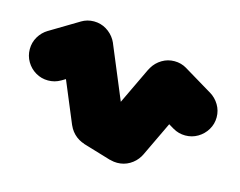

<svg xmlns="http://www.w3.org/2000/svg" viewBox="-108 -472 816 654"><g transform="rotate(15 300.5 -145.5)"><path d="M-37.3 -220Q-37.3 -196.3 -25.5 -176.3Q-13.7 -156.3 6.3 -144.5Q26.3 -132.7 50 -132.7Q73.7 -132.7 93.7 -144.5Q113.7 -156.3 125.7 -176.3Q137.7 -196.3 137.7 -220Q137.7 -243.7 125.7 -263.7Q113.7 -283.7 93.7 -295.7Q73.7 -307.7 50 -307.7Q26.3 -307.7 6.3 -295.7Q-13.7 -283.7 -25.5 -263.7Q-37.3 -243.7 -37.3 -220Z M5.3 -295 94.7 -145 194.7 -205 105.3 -355Z M62.7 -280Q62.7 -256.3 74.5 -236.3Q86.3 -216.3 106.3 -204.5Q126.3 -192.7 150 -192.7Q173.7 -192.7 193.7 -204.5Q213.7 -216.3 225.7 -236.3Q237.7 -256.3 237.7 -280Q237.7 -303.7 225.7 -323.7Q213.7 -343.7 193.7 -355.7Q173.7 -367.7 150 -367.7Q126.3 -367.7 106.3 -355.7Q86.3 -343.7 74.5 -323.7Q62.7 -303.7 62.7 -280Z M230.7 -313.7 69.3 -246.3 169.3 -6.3 330.7 -73.7Z M162.7 -40Q162.7 -16.3 174.5 3.7Q186.3 23.7 206.3 35.5Q226.3 47.3 250 47.3Q273.7 47.3 293.7 35.5Q313.7 23.7 325.7 3.7Q337.7 -16.3 337.7 -40Q337.7 -63.7 325.7 -83.7Q313.7 -103.7 293.7 -115.7Q273.7 -127.7 250 -127.7Q226.3 -127.7 206.3 -115.7Q186.3 -103.7 174.5 -83.7Q162.7 -63.7 162.7 -40Z M275.3 -124 224.7 44 324.7 74 375.3 -94Z M262.7 -10Q262.7 13.7 274.5 33.7Q286.3 53.7 306.3 65.5Q326.3 77.3 350 77.3Q373.7 77.3 393.7 65.5Q413.7 53.7 425.7 33.7Q437.7 13.7 437.7 -10Q437.7 -33.7 425.7 -53.7Q413.7 -73.7 393.7 -85.7Q373.7 -97.7 350 -97.7Q326.3 -97.7 306.3 -85.7Q286.3 -73.7 274.5 -53.7Q262.7 -33.7 262.7 -10Z M271 -47.7 429 27.7 529 -182.3 371 -257.7Z M362.7 -220Q362.7 -196.3 374.5 -176.3Q386.3 -156.3 406.3 -144.5Q426.3 -132.7 450 -132.7Q473.7 -132.7 493.7 -144.5Q513.7 -156.3 525.7 -176.3Q537.7 -196.3 537.7 -220Q537.7 -243.7 525.7 -263.7Q513.7 -283.7 493.7 -295.7Q473.7 -307.7 450 -307.7Q426.3 -307.7 406.3 -295.7Q386.3 -283.7 374.5 -263.7Q362.7 -243.7 362.7 -220Z M494.7 -295 405.3 -145 505.3 -85 594.7 -235Z M462.7 -160Q462.7 -136.3 474.5 -116.3Q486.3 -96.3 506.3 -84.5Q526.3 -72.7 550 -72.7Q573.7 -72.7 593.7 -84.5Q613.7 -96.3 625.7 -116.3Q637.7 -136.3 637.7 -160Q637.7 -183.7 625.7 -203.7Q613.7 -223.7 593.7 -235.7Q573.7 -247.7 550 -247.7Q526.3 -247.7 506.3 -235.7Q486.3 -223.7 474.5 -203.7Q462.7 -183.7 462.7 -160Z"/></g></svg>

Font: Linefont Thin
Style: Regular
Weight: 100
Monospace: yes
Version: Version 3.002;gftools[0.9.33]